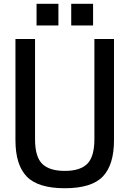

<svg xmlns="http://www.w3.org/2000/svg" viewBox="-20 -987 687 1019"><path d="M474 -852ZM290 -852H174V-967H290ZM474 -852H358V-967H474ZM324 12Q182 12 122 -50Q62 -112 62 -243V-780H166V-248Q166 -155 204 -117.5Q242 -80 324 -80Q406 -80 443.5 -118Q481 -156 481 -248V-780H585V-243Q585 -112 525.5 -50Q466 12 324 12Z"/></svg>

Font: Tanohe Sans Medium
Style: Regular
Weight: 500
Designer: Village Type and Design LLC
Foundry: Cooper Hewitt Smithsonian Design Museum
Version: Version 1.00;September 29, 2021;FontCreator 13.0.0.2655 64-b